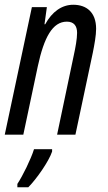

<svg xmlns="http://www.w3.org/2000/svg" viewBox="-21 -566 452 807"><path d="M-1 0H77L138 -288C164 -409 200 -475 260 -475C289 -475 303 -458 303 -428C303 -402 296 -365 289 -333L219 0H296L369 -344C376 -379 383 -417 383 -445C383 -515 342 -546 287 -546C239 -546 198 -517 169 -464H166L176 -536H113ZM52 207V221H98C132 187 184 113 198 71V61H122C109 103 74 174 52 207Z"/></svg>

Font: Noto Sans ExtraCondensed
Style: Italic
Weight: 400
Width: 2
Italic angle: -12°
Designer: Monotype Design Team
Foundry: Monotype Imaging Inc.
Version: Version 2.013